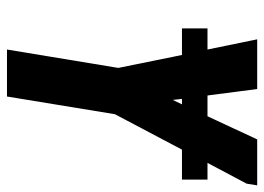

<svg xmlns="http://www.w3.org/2000/svg" viewBox="-126 -650 775 564"><g transform="rotate(90 262.0 -367.5)"><path d="M125 0 179 -327 141 -514H63V-589H125L95 -735H241L260 -589H321L389 -735H524L519 -704L458 -589H507V-514H419L315 -317L263 0ZM273 -487 286 -514H270Z"/></g></svg>

Font: Iosevka SS04 Heavy Oblique
Style: Regular
Weight: 900
Italic angle: -9°
Monospace: yes
Designer: Belleve Invis
Foundry: Belleve Invis
Version: Version 19.0.0; ttfautohint (v1.8.4)